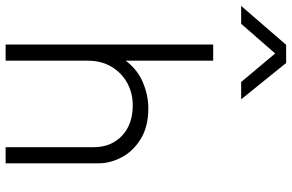

<svg xmlns="http://www.w3.org/2000/svg" viewBox="-242 -820 1013 666"><g transform="rotate(90 264.0 -486.5)"><path d="M85 0V-720H141V-392L130 -401Q163 -452 210.2 -473.5Q257.5 -495 306 -495Q369.5 -495 412 -469Q454.5 -443 475.8 -403.2Q497 -363.5 497 -323V0H441V-306Q441 -366 401.5 -403.5Q362 -441 296 -441Q253 -441 217.8 -421.5Q182.5 -402 161.8 -366.8Q141 -331.5 141 -285V0ZM-49 -817 86 -973H149L275 -817H215L116 -935L13 -817Z"/></g></svg>

Font: Geologica Thin
Style: Regular
Weight: 100
Version: Version 1.010;gftools[0.9.28]